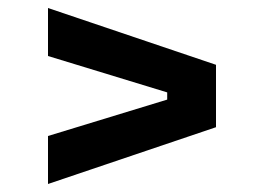

<svg xmlns="http://www.w3.org/2000/svg" viewBox="-20 -590 660 480"><path d="M100 -130V-250L398 -341V-359L100 -450V-570L520 -428V-272Z"/></svg>

Font: Space Grotesk Variable
Style: Regular
Weight: 400
Designer: Florian Karsten (Space Grotesk), Colophon Foundry (Space Mono)
Foundry: Florian Karsten
Version: Version 1.106